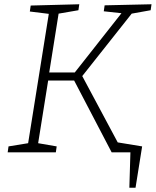

<svg xmlns="http://www.w3.org/2000/svg" viewBox="-20 -715 733 901"><path d="M246 -28 242 0H16L20 -28L112 -43L209 -650L120 -661L124 -689L352 -695L348 -667L255 -651L211 -375H331L550 -653L467 -662L471 -690L691 -695L687 -667L598 -651L366 -358L535 -42L624 -28L620 0H504L328 -337H206L159 -43ZM587 166 592 0H510L513 -50L647 -28L616 166Z"/></svg>

Font: Bitter Light
Style: Italic
Weight: 300
Italic angle: -9°
Designer: Sol Matas, and Bitter project Authors
Foundry: Sol Matas
Version: Version 2.001